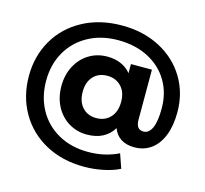

<svg xmlns="http://www.w3.org/2000/svg" viewBox="-125 -853 1286 1202"><g transform="rotate(15 517.5 -252.0)"><path d="M996 -274Q996 -186 970.5 -122.5Q945 -59 899 -26Q853 7 791 7Q740 7 705 -15Q670 -37 654 -80Q600 7 483 7Q419 7 366 -25Q313 -57 282.5 -114.5Q252 -172 252 -246Q252 -319 282.5 -376.5Q313 -434 365.5 -466Q418 -498 483 -498Q582 -498 637 -432V-491H773V-167Q773 -103 821 -103Q856 -103 875.5 -145Q895 -187 895 -272Q895 -373 848.5 -450.5Q802 -528 717.5 -571.5Q633 -615 523 -615Q413 -615 328.5 -568.5Q244 -522 197.5 -440Q151 -358 151 -254Q151 -148 197 -65.5Q243 17 326.5 63.5Q410 110 519 110Q627 110 716 66L748 158Q703 181 641.5 193.5Q580 206 519 206Q377 206 268 146.5Q159 87 99 -18Q39 -123 39 -254Q39 -384 99.5 -488Q160 -592 270 -651Q380 -710 523 -710Q661 -710 768.5 -653.5Q876 -597 936 -498Q996 -399 996 -274ZM639 -246Q639 -310 604 -346Q569 -382 514 -382Q458 -382 424 -345.5Q390 -309 390 -246Q390 -182 424 -145Q458 -108 514 -108Q569 -108 604 -144.5Q639 -181 639 -246Z"/></g></svg>

Font: Montserrat Alternates
Style: Bold
Weight: 700
Designer: Julieta Ulanovsky
Foundry: Julieta Ulanovsky
Version: Version 7.200